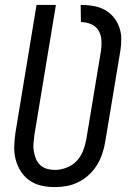

<svg xmlns="http://www.w3.org/2000/svg" viewBox="-20 -755 540 783"><path d="M204 8Q175 8 148.5 2Q122 -4 100.5 -19Q79 -34 65 -56Q51 -78 44 -104Q37 -130 38 -158Q39 -186 43 -214L129 -735H208L120 -203Q118 -186 116.5 -169.5Q115 -153 118 -137Q121 -121 127 -106.5Q133 -92 144.5 -81.5Q156 -71 171.5 -66.5Q187 -62 204 -62Q227 -62 251 -71Q275 -80 292.5 -98.5Q310 -117 319 -140.5Q328 -164 332 -187L392 -549Q395 -571 393.5 -592.5Q392 -614 381.5 -631Q371 -648 351.5 -656.5Q332 -665 310 -665L309 -735Q335 -735 359.5 -731Q384 -727 405 -716Q426 -705 441.5 -687Q457 -669 465.5 -646.5Q474 -624 474.5 -599Q475 -574 471 -549L409 -176Q405 -152 397 -128Q389 -104 375.5 -82Q362 -60 342.5 -42Q323 -24 300 -12.5Q277 -1 252.5 3.5Q228 8 204 8Z"/></svg>

Font: Iosevka Term Curly
Style: Italic
Weight: 400
Italic angle: -9°
Designer: Belleve Invis
Foundry: Belleve Invis
Version: Version 32.3.0